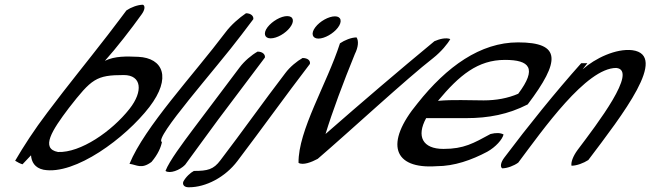

<svg xmlns="http://www.w3.org/2000/svg" viewBox="-20 -678 2747 811"><path d="M181 -204C124 -129 79 -59 44 1C55 8 65 13 75 16L111 -22C113 5 126 31 164 39C297 63 510 -95 611 -226C706 -350 669 -433 564 -438C515 -440 466 -442 423 -421C470 -473 536 -558 578 -617C592 -636 594 -653 584 -658C562 -658 533 -647 514 -634C514 -634 467 -571 436 -531C337 -403 272 -325 181 -204ZM271 -222C367 -345 386 -361 503 -361C578 -361 586 -293 527 -218C452 -123 320 -32 225 -36C150 -50 199 -127 271 -222Z M933 -542C795 -359 591 -142 527 14C558 18 577 38 620 6C648 -27 660 -57 664 -78C627 -92 895 -391 1000 -531L1050 -597C1052 -610 1040 -622 1019 -622C991 -603 956 -573 933 -542Z M1110 -563C1091 -538 1097 -516 1123 -516C1150 -516 1186 -537 1205 -562C1225 -588 1220 -610 1193 -610C1167 -610 1130 -589 1110 -563ZM794 -130C753 -75 695 2 679 44C697 57 740 41 762 18C806 -41 859 -116 901 -172L1099 -435C1101 -448 1089 -460 1068 -460C1043 -446 1012 -420 992 -393Z M754 90C750 103 759 114 779 113C849 113 931 71 983 2C1087 -135 1184 -271 1289 -408C1292 -422 1280 -433 1258 -433C1235 -420 1205 -396 1185 -369C1093 -249 1002 -120 911 -1C882 38 857 44 799 44C785 51 764 70 754 90ZM1312 -563C1292 -537 1299 -515 1325 -515C1351 -515 1388 -536 1407 -561C1427 -587 1421 -609 1395 -609C1368 -609 1331 -588 1312 -563Z M1416 -495C1361 -324 1239 -127 1241 10C1260 21 1296 7 1322 -7C1456 -122 1699 -347 1810 -433C1844 -460 1871 -493 1882 -513C1864 -520 1838 -514 1815 -504C1666 -381 1507 -245 1355 -112C1383 -204 1430 -330 1479 -450C1493 -478 1496 -505 1486 -520C1464 -520 1435 -508 1416 -495Z M1744 -242C1603 -72 1641 37 1824 24C1899 24 1972 -2 2038 -37C2074 -57 2102 -89 2107 -110C2094 -117 2076 -118 2052 -112C1980 -73 1940 -49 1853 -49C1765 -49 1738 -102 1780 -179H1949C2044 -179 2127 -195 2209 -237C2348 -421 2351 -499 2168 -499C2009 -499 1867 -397 1744 -242ZM1830 -252C1920 -360 1998 -425 2113 -425C2217 -425 2250 -390 2169 -282C2125 -263 2076 -254 2023 -254C1960 -254 1895 -258 1830 -252Z M2110 -12C2095 8 2092 26 2101 33C2123 33 2151 22 2169 9C2274 -131 2456 -391 2583 -391C2677 -382 2502 -154 2420 -45C2400 -18 2391 8 2394 22C2416 22 2445 11 2465 -2C2610 -194 2805 -445 2651 -466C2582 -474 2494 -432 2441 -385L2461 -411H2435C2326 -289 2210 -145 2110 -12Z"/></svg>

Font: Snowfall
Style: SuperObl
Weight: 400
Designer: Jasper
Foundry: Cannot Into Space Fonts
Version: Version 0.9